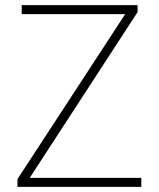

<svg xmlns="http://www.w3.org/2000/svg" viewBox="-20 -731 622 751"><path d="M96.2 -35.2H532.7V0H48.3V-30.3L469.7 -675.8H64.9V-710.9H518.1V-683.6Z"/></svg>

Font: Robert Sans ExtraLight
Style: Regular
Weight: 250
Designer: Christian Robertson (extended by Adam Twardoch)
Foundry: Google
Version: Version 12.135;April 2, 2019;FontCreator 11.5.0.2425 64-bit;